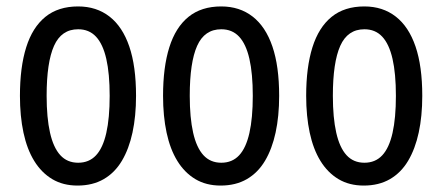

<svg xmlns="http://www.w3.org/2000/svg" viewBox="-20 -567 1375 597"><path d="M403 -269Q403 -206 392 -155Q381 -104 359 -67Q337 -30 302.5 -10Q268 10 221 10Q176 10 142.5 -10Q109 -30 86.5 -66.5Q64 -103 53 -154.5Q42 -206 42 -269Q42 -358 61.5 -420Q81 -482 121 -514.5Q161 -547 223 -547Q280 -547 320.5 -515.5Q361 -484 382 -422.5Q403 -361 403 -269ZM125 -269Q125 -201 135.5 -154.5Q146 -108 167.5 -84.5Q189 -61 223 -61Q257 -61 278.5 -84Q300 -107 310.5 -153.5Q321 -200 321 -269Q321 -338 310.5 -384Q300 -430 278.5 -453Q257 -476 223 -476Q171 -476 148 -424.5Q125 -373 125 -269Z M848 -269Q848 -206 837 -155Q826 -104 804 -67Q782 -30 747.5 -10Q713 10 666 10Q621 10 587.5 -10Q554 -30 531.5 -66.5Q509 -103 498 -154.5Q487 -206 487 -269Q487 -358 506.5 -420Q526 -482 566 -514.5Q606 -547 668 -547Q725 -547 765.5 -515.5Q806 -484 827 -422.5Q848 -361 848 -269ZM570 -269Q570 -201 580.5 -154.5Q591 -108 612.5 -84.5Q634 -61 668 -61Q702 -61 723.5 -84Q745 -107 755.5 -153.5Q766 -200 766 -269Q766 -338 755.5 -384Q745 -430 723.5 -453Q702 -476 668 -476Q616 -476 593 -424.5Q570 -373 570 -269Z M1293 -269Q1293 -206 1282 -155Q1271 -104 1249 -67Q1227 -30 1192.5 -10Q1158 10 1111 10Q1066 10 1032.5 -10Q999 -30 976.5 -66.5Q954 -103 943 -154.5Q932 -206 932 -269Q932 -358 951.5 -420Q971 -482 1011 -514.5Q1051 -547 1113 -547Q1170 -547 1210.5 -515.5Q1251 -484 1272 -422.5Q1293 -361 1293 -269ZM1015 -269Q1015 -201 1025.5 -154.5Q1036 -108 1057.5 -84.5Q1079 -61 1113 -61Q1147 -61 1168.5 -84Q1190 -107 1200.5 -153.5Q1211 -200 1211 -269Q1211 -338 1200.5 -384Q1190 -430 1168.5 -453Q1147 -476 1113 -476Q1061 -476 1038 -424.5Q1015 -373 1015 -269Z"/></svg>

Font: Noto Sans ExtraCondensed
Style: Regular
Weight: 400
Width: 2
Designer: Monotype Design Team
Foundry: Monotype Imaging Inc.
Version: Version 2.013